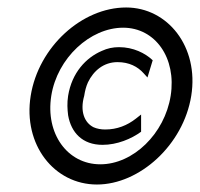

<svg xmlns="http://www.w3.org/2000/svg" viewBox="-20 -482 534 513"><path d="M294 -316C325 -316 348 -304 364 -286L374 -275L388 -321C368 -340 336 -356 298 -356C282 -356 267 -353 252 -346C210 -328 172 -288 162 -226C159 -207 160 -190 162 -174C170 -128 200 -95 254 -95C293 -95 331 -111 357 -130V-176L343 -165C320 -147 293 -136 261 -136C250 -136 239 -138 230 -142C206 -154 193 -184 205 -226C207 -239 210 -251 215 -262C230 -293 257 -316 294 -316ZM62 -226C41 -95 125 11 239 11C353 11 470 -95 491 -226C512 -357 428 -462 317 -462C199 -462 83 -357 62 -226ZM117 -226C133 -327 221 -408 309 -408C395 -408 452 -327 436 -226C420 -125 336 -43 248 -43C160 -43 101 -125 117 -226Z"/></svg>

Font: Charger Sport
Style: NrwObl
Weight: 400
Designer: Jasper
Foundry: Cannot Into Space Fonts
Version: Version 1.1